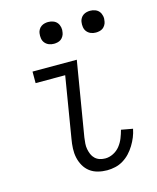

<svg xmlns="http://www.w3.org/2000/svg" viewBox="-110 -799 721 884"><g transform="rotate(-15 250.0 -357.0)"><path d="M291 8Q269 8 247.5 2.5Q226 -3 209.5 -15.5Q193 -28 182.5 -46.5Q172 -65 167.5 -86Q163 -107 164 -129.5Q165 -152 169 -174L217 -465H76V-520H287L228 -165Q226 -151 225 -137Q224 -123 226.5 -110Q229 -97 234 -85Q239 -73 248.5 -64Q258 -55 270.5 -51Q283 -47 297 -47Q316 -47 335 -56.5Q354 -66 367 -82.5Q380 -99 387.5 -118Q395 -137 400 -156L455 -146Q451 -126 443.5 -107.5Q436 -89 425 -71Q414 -53 400 -38Q386 -23 368 -12Q350 -1 330 3.5Q310 8 291 8ZM405 -618Q392 -618 381 -622.5Q370 -627 362.5 -636Q355 -645 353 -657.5Q351 -670 353 -683Q354 -691 359 -699.5Q364 -708 371.5 -713Q379 -718 387.5 -720Q396 -722 404 -722Q417 -722 428.5 -717.5Q440 -713 447 -704Q454 -695 456.5 -682.5Q459 -670 456 -657Q455 -649 450 -640.5Q445 -632 438 -627Q431 -622 422 -620Q413 -618 405 -618ZM205 -618Q192 -618 181 -622.5Q170 -627 162.5 -636Q155 -645 153 -657.5Q151 -670 153 -683Q154 -691 159 -699.5Q164 -708 171.5 -713Q179 -718 187.5 -720Q196 -722 204 -722Q217 -722 228.5 -717.5Q240 -713 247 -704Q254 -695 256.5 -682.5Q259 -670 256 -657Q255 -649 250 -640.5Q245 -632 238 -627Q231 -622 222 -620Q213 -618 205 -618Z"/></g></svg>

Font: Iosevka Term Curly Light
Style: Italic
Weight: 300
Italic angle: -9°
Designer: Belleve Invis
Foundry: Belleve Invis
Version: Version 32.3.0